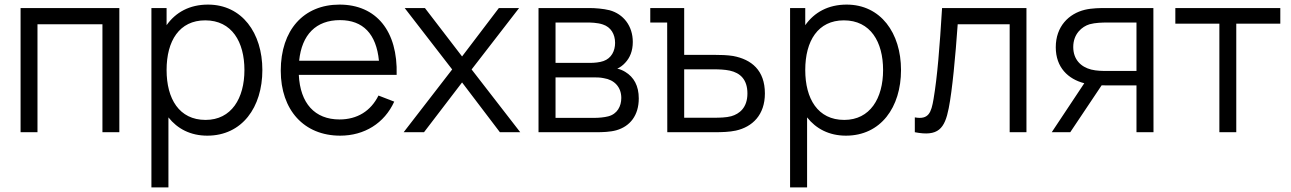

<svg xmlns="http://www.w3.org/2000/svg" viewBox="-20 -575 5613 835"><path d="M143 0V-469.5H425.5V0H499V-540H69.5V0Z M712.5 240V-64.5C751.5 -15 808.5 15 881.5 15C1033 15 1121 -108.5 1121 -270.5C1121 -431.5 1032.5 -555 884.5 -555C804.5 -555 744 -521.5 704.5 -465.5V-540H638.5V240ZM874 -53.5C759 -53.5 704.5 -145.5 704.5 -270.5C704.5 -397.5 760 -486.5 872.5 -486.5C988.5 -486.5 1043 -392.5 1043 -270.5C1043 -147.5 986.5 -53.5 874 -53.5Z M1459.5 15C1564 15 1651.5 -38.5 1694.5 -133L1626 -159.5C1592.5 -92 1533.5 -55.5 1456.5 -55.5C1349 -55.5 1285.5 -125.5 1279.5 -249.5H1705C1710.5 -440 1616.5 -555 1456.5 -555C1300.5 -555 1201 -444.5 1201 -267.5C1201 -96.5 1302 15 1459.5 15ZM1458.5 -487.5C1559 -487.5 1616.5 -427.5 1628 -311H1281C1292.5 -424.5 1354.5 -487.5 1458.5 -487.5Z M1824 0 1989.5 -216.5 2154 0H2242.5L2031 -273L2237.5 -540H2149.5L1989.5 -329.5L1828 -540H1740L1946.5 -273L1735.5 0Z M2573.5 0C2600.5 0 2634 -1 2660.5 -8.5C2720 -25.5 2758 -73 2758 -147C2758 -201.5 2737 -239.5 2699 -262.5C2687.5 -269.5 2675 -274.5 2664.5 -276.5C2676 -281.5 2688.5 -290.5 2698.5 -301.5C2719.5 -323.5 2732 -353.5 2732 -392.5C2732 -462 2691.5 -514 2631 -530.5C2603 -537.5 2567 -540 2544.5 -540H2322V0ZM2396 -477H2537C2544.5 -477 2578 -477 2602 -468.5C2637 -457 2655 -426 2655 -388.5C2655 -353.5 2639 -321.5 2604.5 -309.5C2588 -303.5 2564 -301.5 2547 -301.5H2396ZM2396 -238.5H2559.5C2572.5 -238.5 2591 -238.5 2606 -235C2651.5 -228 2682 -196.5 2682 -149C2682 -113 2664.5 -79 2625 -69C2608 -64.5 2584 -62.5 2570 -62.5H2396Z M3088.5 0C3119 0 3152.5 -1 3180 -7C3252.5 -23 3306.5 -75.5 3306.5 -168.5C3306.5 -269.5 3248 -316.5 3168.5 -331.5C3144.5 -335.5 3113 -336.5 3081.5 -336.5H2955.5V-540H2808V-477H2881.5L2882 0ZM2955.5 -273.5H3085.5C3107 -273.5 3132 -272.5 3153.5 -268C3199.5 -258 3230.5 -229 3230.5 -168.5C3230.5 -106.5 3195.5 -79.5 3160 -69.5C3138.5 -63.5 3107.5 -63 3085.5 -63H2955.5Z M3490 240V-64.5C3529 -15 3586 15 3659 15C3810.5 15 3898.5 -108.5 3898.5 -270.5C3898.5 -431.5 3810 -555 3662 -555C3582 -555 3521.5 -521.5 3482 -465.5V-540H3416V240ZM3651.5 -53.5C3536.5 -53.5 3482 -145.5 3482 -270.5C3482 -397.5 3537.5 -486.5 3650 -486.5C3766 -486.5 3820.5 -392.5 3820.5 -270.5C3820.5 -147.5 3764 -53.5 3651.5 -53.5Z M3958.5 0C4060.5 20 4088.5 -15.5 4106 -104.5C4121.5 -183 4135 -328.5 4145 -469.5H4371V0H4444V-540H4077C4066.5 -368.5 4056.5 -242 4040 -144.5C4030 -85.5 4019 -53.5 3958.5 -64.5Z M4634.5 0 4771 -204C4779.5 -203.5 4788 -203.5 4796.5 -203.5H4922.5V0H4996.5L4996 -540H4789.5C4765.5 -540 4730 -540 4698 -532.5C4628 -515.5 4571.5 -460 4571.5 -369.5C4571.5 -281.5 4625.5 -231 4695.5 -213L4554 0ZM4792.5 -266.5C4775 -266.5 4749.5 -266.5 4725.5 -272.5C4680.5 -284 4647.5 -316.5 4647.5 -370.5C4647.5 -428 4685.5 -459.5 4718.5 -469.5C4743.5 -476.5 4776 -477 4792.5 -477H4922.5V-266.5Z M5356.5 0V-472H5548V-540H5091.5V-472H5283V0Z"/></svg>

Font: Manrope
Style: Regular
Weight: 400
Designer: Mikhail Sharanda
Foundry: Mikhail Sharanda
Version: Version 4.505